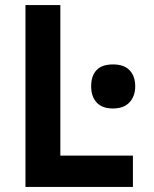

<svg xmlns="http://www.w3.org/2000/svg" viewBox="-20 -734 603 754"><path d="M80 0V-714H217V-123H502V0ZM424 -308Q381 -308 359.5 -331.5Q338 -355 338 -395Q338 -436 359 -458.5Q380 -481 424 -481Q467 -481 489 -458Q511 -435 511 -395Q511 -356 488.5 -332Q466 -308 424 -308Z"/></svg>

Font: Noto Sans Mono SemiCondensed
Style: Bold
Weight: 700
Width: 4
Designer: Monotype Design Team
Foundry: Monotype Imaging Inc.
Version: Version 2.014